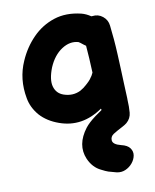

<svg xmlns="http://www.w3.org/2000/svg" viewBox="-88 -588 754 935"><g transform="rotate(-10 288.5 -120.5)"><path d="M413 279Q436 284 456.5 275Q477 266 491 249Q505 232 508.5 212.5Q512 193 500 176Q488 159 457 152Q417 142 416 121Q415 103 431 92Q438 87 452 79.5Q466 72 480 64.5Q494 57 501 51Q523 32 525.5 3.5Q528 -25 526 -60V-68Q525 -84 523 -137L520 -215Q519 -240 517 -283Q515 -326 512 -361Q509 -396 505 -430Q502 -459 479.5 -477Q457 -495 428 -491H423Q401 -506 378 -512Q304 -530 243 -510Q182 -490 136.5 -443.5Q91 -397 64 -335Q26 -250 44 -153Q52 -106 86 -66Q121 -27 178 -7Q287 32 391 -40Q392 -36 393 -33Q377 -22 359 -9Q324 17 307 39Q249 115 280 188Q300 234 340 253Q361 264 373 268Q385 272 413 279ZM224 -139Q189 -151 179 -186.5Q169 -222 192 -280Q216 -336 257.5 -363Q299 -390 340 -378L349 -372L363 -361L373 -354Q378 -296 381 -220Q376 -207 362 -189Q356 -181 339 -166Q325 -153 307 -143Q268 -124 224 -139Z"/></g></svg>

Font: Balsamiq Sans
Style: Bold
Weight: 700
Designer: Michael Angeles
Foundry: Balsamiq SRL
Version: Version 1.020; ttfautohint (v1.8.4.7-5d5b);gftools[0.9.26]